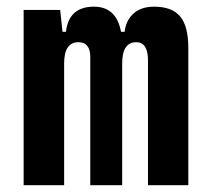

<svg xmlns="http://www.w3.org/2000/svg" viewBox="-20 -547 626 567"><path d="M417 0V-368.7Q417 -422.4 382.3 -422.4Q340.8 -422.4 340.8 -359.4V0H246.6V-378.4Q246.6 -422.4 211.4 -422.4Q169.4 -422.4 169.4 -359.4V0H49.8V-517.6H157.7L164.6 -453.1H174.8Q183.1 -527.3 257.3 -527.3Q323.7 -527.3 337.4 -453.1H348.1Q351.6 -486.3 374 -506.8Q396.5 -527.3 435.1 -527.3Q487.8 -527.3 512 -498.5Q536.1 -469.7 536.1 -405.3V0Z"/></svg>

Font: CaskaydiaCove NFP SemiBold
Style: Regular
Weight: 600
Designer: Aaron Bell
Foundry: Saja Typeworks
Version: Version 2111.001; VTT 6.35;Nerd Fonts 3.1.1